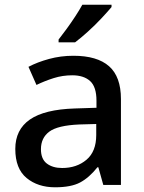

<svg xmlns="http://www.w3.org/2000/svg" viewBox="-20 -786 614 816"><path d="M292 -549Q393 -549 443.5 -504.5Q494 -460 494 -365V0H419L398 -75H394Q359 -31 320.5 -10.5Q282 10 214 10Q141 10 93 -29.5Q45 -69 45 -153Q45 -235 107 -278Q169 -321 298 -325L390 -328V-358Q390 -417 363 -441.5Q336 -466 287 -466Q246 -466 208 -454Q170 -442 135 -425L101 -502Q139 -522 188.5 -535.5Q238 -549 292 -549ZM317 -257Q225 -253 189.5 -226.5Q154 -200 154 -152Q154 -110 179 -91Q204 -72 244 -72Q306 -72 347.5 -107Q389 -142 389 -212V-259ZM454 -756Q439 -738 412 -709Q385 -680 354 -652Q323 -624 299 -606H229V-618Q244 -637 263 -663Q282 -689 300 -716.5Q318 -744 330 -766H454Z"/></svg>

Font: Noto Sans Tamil Medium
Style: Regular
Weight: 500
Designer: Jelle Bosma - Monotype Design Team
Foundry: Monotype Imaging Inc.
Version: Version 2.004; ttfautohint (v1.8.4.7-5d5b)